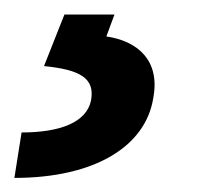

<svg xmlns="http://www.w3.org/2000/svg" viewBox="-101 -23 297 267"><path d="M-39.8 68.9C10.7 73.9 31.2 85.9 25.6 116.5C19.5 147 -17 161.2 -71 161.2L-81 224.4C31.6 224.4 101.9 180 112.2 112.9C121.8 61.4 90.9 34.1 46.9 27.7L58.2 -2.8H-11.4Z"/></svg>

Font: Riot Sans 2.0
Style: Bold Italic
Weight: 600
Italic angle: -9.39999°
Designer: Rasmus Andersson
Foundry: rsms
Version: Version 3.006;hotconv 1.0.109;makeotfexe 2.5.65596